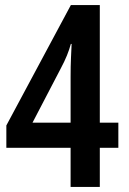

<svg xmlns="http://www.w3.org/2000/svg" viewBox="-20 -736 506 756"><path d="M258 -154H5V-242L259 -716H373V-253H446V-154H373V0H258ZM258 -253V-434Q258 -476 259.5 -508.5Q261 -541 262 -563H259Q253 -541 243.5 -517.5Q234 -494 219 -466L108 -253Z"/></svg>

Font: Noto Sans Gurmukhi Condensed SemiBold
Style: Regular
Weight: 600
Width: 3
Designer: Jelle Bosma - Monotype Design Team
Foundry: Monotype Imaging Inc.
Version: Version 2.004; ttfautohint (v1.8.4.7-5d5b)